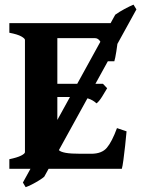

<svg xmlns="http://www.w3.org/2000/svg" viewBox="-20 -713 596 811"><path d="M556.2 -673.3 167 33.2Q160.2 39.6 145.3 48.8Q130.4 58.1 114.5 66.2Q98.6 74.2 88.4 77.6L76.7 58.1L466.8 -650.9Q483.9 -663.1 505.6 -674.8Q527.3 -686.5 543.9 -693.4ZM482.9 -598.1Q481.9 -581.5 478.8 -552Q475.6 -522.5 471.2 -494.6Q466.8 -466.8 462.9 -454.1H421.4Q419.4 -499 409.4 -525.4Q399.4 -551.8 381.3 -551.8H196.8L210.9 -615.2H461.9ZM432.6 -340.3Q424.8 -326.7 411.6 -305.4Q398.4 -284.2 387.7 -276.4Q372.6 -290.5 352.3 -296.9Q332 -303.2 291 -303.2H189.9L200.7 -358.9H415ZM514.6 -158.2Q512.2 -130.4 508.5 -96.9Q504.9 -63.5 501.2 -36.6Q497.6 -9.8 494.6 0H19.5V-40.5Q52.7 -47.4 69.1 -55.7Q85.4 -64 85.4 -70.3V-544.4Q85.4 -550.3 70.1 -559.1Q54.7 -567.9 19.5 -574.7V-615.2H210.9H293V-574.7Q260.3 -567.9 241.2 -564.9Q222.2 -562 222.2 -555.2V-94.7Q222.2 -85.4 229.2 -78.4Q236.3 -71.3 257.6 -67.4Q278.8 -63.5 321.8 -63.5H365.2Q410.2 -63.5 431.6 -89.1Q453.1 -114.7 474.1 -171.9Z"/></svg>

Font: Gentium Book Plus
Style: Bold
Weight: 700
Designer: Victor Gaultney, Annie Olsen, Iska Routamaa, Becca Hirsbrunner
Foundry: SIL International
Version: Version 6.101